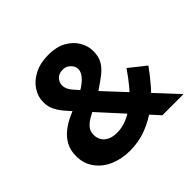

<svg xmlns="http://www.w3.org/2000/svg" viewBox="-170 -891 1078 1078"><g transform="rotate(-45 369.0 -352.0)"><path d="M228 -372 556 -12H724L365 -398Q327 -441 301.5 -470.5Q276 -500 276 -528Q276 -551 292.5 -570Q309 -589 342 -589Q362 -589 376 -579.5Q390 -570 398 -557Q406 -544 406 -528Q406 -502 377 -473Q348 -444 294 -418Q274 -408 243.5 -396.5Q213 -385 179.5 -369Q146 -353 117 -329.5Q88 -306 69.5 -272.5Q51 -239 51 -192Q51 -133 83 -89Q115 -45 168.5 -22Q222 1 287 1Q358 1 419.5 -23Q481 -47 532.5 -86Q584 -125 625 -172.5Q666 -220 698 -265L601 -342Q570 -296 537 -256.5Q504 -217 466 -186.5Q428 -156 388 -139Q348 -122 307 -122Q274 -122 251 -133Q228 -144 216.5 -163.5Q205 -183 205 -206Q205 -236 221.5 -255Q238 -274 262.5 -288Q287 -302 317 -315Q347 -328 372 -344Q412 -372 443.5 -393.5Q475 -415 496 -436.5Q517 -458 527 -483Q537 -508 537 -542Q537 -582 515 -619.5Q493 -657 450 -681Q407 -705 343 -705Q279 -705 232 -681Q185 -657 160 -618.5Q135 -580 135 -537Q135 -502 148.5 -474.5Q162 -447 184 -421Q206 -395 228 -372Z"/></g></svg>

Font: SpinnyJost
Style: Bold
Weight: 700
Version: Version 3.710